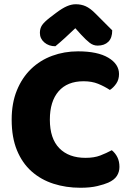

<svg xmlns="http://www.w3.org/2000/svg" viewBox="-20 -867 611 905"><path d="M541 -518Q541 -492 528 -473Q515 -454 498 -443Q472 -460 442.5 -472Q413 -484 374 -484Q297 -484 256 -436.5Q215 -389 215 -303Q215 -214 259.5 -168.5Q304 -123 383 -123Q424 -123 452.5 -134Q481 -145 507 -159Q524 -145 533.5 -125.5Q543 -106 543 -80Q543 -57 531 -38Q519 -19 490 -6Q472 2 439 10Q406 18 359 18Q291 18 232 -1Q173 -20 129 -59Q85 -98 60 -158.5Q35 -219 35 -303Q35 -381 59.5 -441Q84 -501 126.5 -542Q169 -583 226 -604Q283 -625 348 -625Q440 -625 490.5 -595Q541 -565 541 -518ZM335 -734Q311 -711 287 -689Q263 -667 241 -649Q210 -649 189 -667Q168 -685 168 -712Q168 -733 178 -748Q188 -763 215 -784L244 -806Q273 -828 295 -837.5Q317 -847 337 -847Q363 -847 384 -837.5Q405 -828 428 -805L509 -724Q509 -688 490.5 -670Q472 -652 440 -652Q420 -652 403 -665Q386 -678 362 -704Z"/></svg>

Font: Baloo Bhai 2 ExtraBold
Style: Regular
Weight: 800
Designer: Supriya Tembe, Noopur Datye and Ek Type
Foundry: Ek Type
Version: Version 1.640;PS 1.000;hotconv 16.6.51;makeotf.lib2.5.65220;